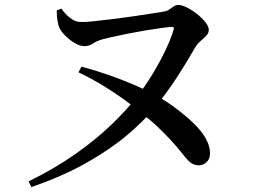

<svg xmlns="http://www.w3.org/2000/svg" viewBox="-20 -729 1040 778"><path d="M96 6Q202 -46 285 -104.5Q368 -163 429.5 -222Q491 -281 531 -332Q568 -379 598.5 -429.5Q629 -480 651 -526.5Q673 -573 683 -607Q686 -614 684 -617Q682 -620 675 -620Q660 -619 630.5 -615Q601 -611 565.5 -605Q530 -599 495 -592Q460 -585 433.5 -579Q407 -573 396 -570Q372 -563 356.5 -552.5Q341 -542 322 -542Q303 -542 281 -555.5Q259 -569 241.5 -587.5Q224 -606 218 -623Q214 -638 212 -651.5Q210 -665 210 -687L229 -694Q238 -680 250.5 -668Q263 -656 277 -648Q291 -640 306 -640Q322 -639 355.5 -642.5Q389 -646 430.5 -651Q472 -656 513.5 -662Q555 -668 590 -673.5Q625 -679 643 -682Q657 -684 666.5 -691Q676 -698 684.5 -703.5Q693 -709 703 -709Q716 -709 736.5 -699Q757 -689 777.5 -673Q798 -657 812 -639.5Q826 -622 826 -608Q826 -595 815.5 -584Q805 -573 791.5 -561.5Q778 -550 768 -532Q738 -479 696.5 -415Q655 -351 603 -288Q562 -238 494.5 -181Q427 -124 331 -69.5Q235 -15 107 29ZM785 -59Q765 -59 750 -72Q735 -85 711 -116Q692 -140 670 -163.5Q648 -187 620.5 -213.5Q593 -240 554 -270Q525 -295 486 -323.5Q447 -352 399.5 -381Q352 -410 298 -436L310 -459Q370 -443 423.5 -424Q477 -405 523 -385.5Q569 -366 605 -346Q643 -326 680.5 -299Q718 -272 750 -243Q782 -214 801 -188Q815 -168 823 -148Q831 -128 831 -107Q831 -85 817 -72Q803 -59 785 -59Z"/></svg>

Font: Noto Serif JP ExtraLight SemiBold
Style: Regular
Weight: 600
Version: Version 2.003-H1;hotconv 1.1.1;makeotfexe 2.6.0